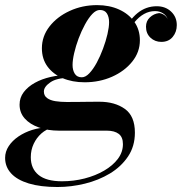

<svg xmlns="http://www.w3.org/2000/svg" viewBox="-84 -490 728 770"><path d="M146.5 260Q78.5 260 31.5 245.8Q-15.5 231.5 -39.5 205.2Q-63.5 179 -63.5 143Q-63.5 118 -49 96Q-34.5 74 -9.8 57.2Q15 40.5 45.2 31Q75.5 21.5 106.5 21.5H126.5Q101.5 28 82 45.2Q62.5 62.5 51 87Q39.5 111.5 39.5 140.5Q39.5 186.5 70.8 211.8Q102 237 164.5 237Q211.5 237 255.2 225.8Q299 214.5 333.8 194.2Q368.5 174 388.8 147Q409 120 409 88Q409 59.5 392 46.8Q375 34 344.5 34Q335.5 34 315.2 34Q295 34 270 34Q245 34 220.8 34Q196.5 34 178 34Q159.5 34 153 34Q108 34 72 21.2Q36 8.5 15.2 -14.8Q-5.5 -38 -5.5 -70.5Q-5.5 -98.5 11.2 -120.5Q28 -142.5 56 -158Q84 -173.5 119.5 -181.5Q155 -189.5 192.5 -189.5L191.5 -177.5Q143.5 -177.5 117.8 -159.8Q92 -142 92 -123Q92 -106 104.8 -96.8Q117.5 -87.5 138.5 -84.2Q159.5 -81 183.5 -81Q201 -81 226.2 -81.2Q251.5 -81.5 276 -81.8Q300.5 -82 314.5 -82Q376.5 -82 416.8 -53.2Q457 -24.5 457 42Q457 96.5 429.5 137.5Q402 178.5 356.8 205.8Q311.5 233 256.5 246.5Q201.5 260 146.5 260ZM255.5 -160Q206 -160 167.2 -176.5Q128.5 -193 106.2 -223.5Q84 -254 84 -296.5Q84 -344.5 114.5 -383.8Q145 -423 195.5 -446.2Q246 -469.5 305.5 -469.5Q354.5 -469.5 393.2 -452Q432 -434.5 454.5 -402.8Q477 -371 477 -328.5Q477 -281 446.2 -242.8Q415.5 -204.5 365.2 -182.2Q315 -160 255.5 -160ZM244 -180Q259 -180 274.2 -196Q289.5 -212 303.8 -238.2Q318 -264.5 329.2 -294.8Q340.5 -325 347 -353.2Q353.5 -381.5 353.5 -401Q353.5 -422 344.8 -436Q336 -450 316.5 -450Q301.5 -450 286.2 -434Q271 -418 256.8 -391.8Q242.5 -365.5 231.2 -335.5Q220 -305.5 213.5 -277.2Q207 -249 207 -229.5Q207 -208.5 216 -194.2Q225 -180 244 -180ZM544.5 -465Q579.5 -465 602.2 -443.5Q625 -422 625 -389.5Q625 -361.5 608.5 -341.8Q592 -322 563 -322Q537.5 -322 519.5 -338.8Q501.5 -355.5 501.5 -383Q501.5 -405.5 517 -420.2Q532.5 -435 554 -437.5Q564.5 -436.5 574 -430.2Q583.5 -424 588.5 -413Q583.5 -428 569.5 -436.8Q555.5 -445.5 538 -445.5Q514.5 -445.5 493.8 -434Q473 -422.5 454.8 -400.2Q436.5 -378 421 -347L407 -354.5Q433.5 -410 467.5 -437.5Q501.5 -465 544.5 -465Z"/></svg>

Font: Bodoni Moda 11pt
Style: Bold Italic
Weight: 700
Italic angle: -13°
Designer: Owen Earl
Foundry: indestructible type
Version: Version 2.004